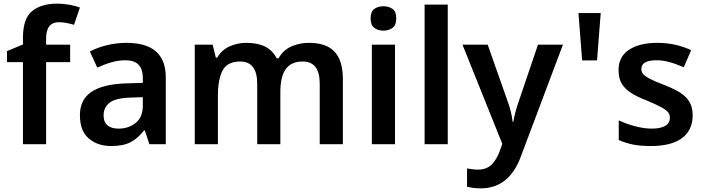

<svg xmlns="http://www.w3.org/2000/svg" viewBox="-20 -785 3830 1045"><path d="M361.8 -542H231V-577.1C231 -633.3 253.4 -664.1 300.8 -664.1C333.5 -664.1 360.8 -656.2 382.8 -649.9L415 -744.1C387.2 -754.4 342.3 -765.1 290 -765.1C232.9 -765.1 187.5 -751.5 154.8 -724.6C121.6 -697.8 105 -649.4 105 -580.1V-543L18.1 -506.8V-446.8H105V0H231V-446.8H361.8Z M668 -551.8C593.8 -551.8 522.5 -532.7 469.2 -504.9L509.3 -417C558.1 -438.5 607.4 -457 662.1 -457C722.2 -457 757.3 -429.2 757.3 -360.8V-334L663.1 -331.1C496.6 -324.7 415 -270 415 -158.2C415 -100.6 431.2 -58.1 463.4 -31.2C495.1 -3.9 535.6 9.8 584 9.8C628.4 9.8 664.1 2.9 689.9 -10.7C715.8 -23.9 740.7 -45.4 764.2 -75.2H768.1L793 0H882.3V-363.8C882.3 -492.2 808.1 -551.8 668 -551.8ZM757.3 -255.9V-210C757.3 -168.5 744.6 -137.7 719.2 -116.7C693.8 -95.7 662.6 -85 626 -85C576.7 -85 543.9 -105 543.9 -157.2C543.9 -186 554.7 -208.5 576.2 -225.6C597.2 -242.7 635.7 -252 690.9 -253.9Z M1661.1 -551.8C1627.4 -551.8 1595.7 -545.4 1565.9 -532.2C1536.1 -519 1512.7 -497.6 1496.1 -467.8H1485.8C1456.5 -525.9 1401.4 -551.8 1319.8 -551.8C1288.6 -551.8 1258.3 -545.4 1229.5 -532.7C1200.7 -519.5 1178.2 -499 1162.1 -471.2H1154.8L1137.2 -542H1040V0H1166V-265.1C1166 -324.2 1174.8 -370.1 1191.9 -402.3C1209 -434.1 1240.7 -450.2 1287.1 -450.2C1349.1 -450.2 1379.9 -409.7 1379.9 -329.1V0H1505.9V-282.2C1505.9 -391.1 1540 -450.2 1627.9 -450.2C1689.5 -450.2 1720.2 -409.7 1720.2 -329.1V0H1846.2V-353C1846.2 -493.2 1783.7 -551.8 1661.1 -551.8Z M2066.9 -751C2047.9 -751 2031.2 -746.1 2017.6 -736.8C2003.9 -727.1 1997.1 -710 1997.1 -685.1C1997.1 -660.2 2003.9 -643.1 2017.6 -633.3C2031.2 -623 2047.9 -618.2 2066.9 -618.2C2085.9 -618.2 2102.5 -623 2116.2 -633.3C2129.9 -643.1 2136.7 -660.2 2136.7 -685.1C2136.7 -710 2129.9 -727.1 2116.2 -736.8C2102.5 -746.1 2085.9 -751 2066.9 -751ZM2003.9 -542V0H2129.9V-542Z M2417 -759.8H2291V0H2417Z M2713.9 -2 2698.2 42C2688 69.3 2673.8 92.3 2655.8 110.8C2637.2 128.9 2612.3 138.2 2581.1 138.2C2558.1 138.2 2537.1 134.3 2522 131.8V231.9C2541 235.8 2564 240.2 2597.2 240.2C2701.2 240.2 2772 179.7 2813 71.8L3043.9 -542H2908.2L2804.2 -235.8C2790.5 -197.3 2779.3 -155.3 2773.9 -122.1H2770C2766.1 -160.6 2756.3 -197.3 2742.2 -235.8L2634.3 -542H2497.1Z M3128.4 -713.9 3148.4 -456.1H3229.5L3249.5 -713.9Z M3750 -157.2C3750 -250 3689.5 -285.2 3593.8 -323.2C3561 -335.4 3536.1 -346.2 3518.6 -355.5C3482.9 -373.5 3470.7 -387.2 3470.7 -410.2C3470.7 -441.4 3498.5 -457 3553.7 -457C3604.5 -457 3650.9 -440.4 3701.7 -418.9L3741.7 -512.2C3681.6 -539.1 3624.5 -551.8 3557.6 -551.8C3493.7 -551.8 3442.9 -539.6 3404.3 -514.6C3365.7 -489.7 3346.7 -452.6 3346.7 -403.8C3346.7 -373 3352.5 -348.1 3364.3 -329.1C3387.7 -290 3433.1 -263.7 3502.9 -236.8C3537.6 -222.2 3563.5 -210 3581.5 -200.2C3616.7 -180.2 3626 -165.5 3626 -144C3626 -108.4 3596.7 -85 3527.8 -85C3499 -85 3468.8 -89.4 3436.5 -98.1C3403.8 -106.4 3374.5 -117.2 3347.7 -129.9V-22.9C3373 -11.7 3399.4 -3.4 3426.3 2C3453.1 7.3 3485.8 9.8 3523.9 9.8C3668.9 9.8 3750 -47.9 3750 -157.2Z"/></svg>

Font: Noto Reveo Sans
Style: Regular
Weight: 600
Designer: Monotype Design Team
Foundry: Monotype Imaging Inc.
Version: Version 2.007